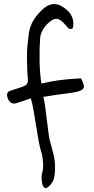

<svg xmlns="http://www.w3.org/2000/svg" viewBox="-20 -778 470 961"><path d="M221 158Q208 168 200.5 160Q193 152 190.5 136.5Q188 121 188 108Q188 97 192 83.5Q196 70 196 51Q196 37 193.5 15.5Q191 -6 186 -19Q180 -37 173.5 -72.5Q167 -108 160.5 -149.5Q154 -191 147.5 -228Q141 -265 134 -286Q115 -279 97.5 -273Q80 -267 63 -262Q46 -256 34 -264.5Q22 -273 17 -292Q10 -316 31.5 -323.5Q53 -331 93 -344Q110 -350 115.5 -358.5Q121 -367 119 -389Q117 -409 116 -440Q115 -471 115 -490Q115 -524 117 -545Q119 -566 123 -600Q127 -644 148.5 -678Q170 -712 201 -738Q248 -775 295 -743Q347 -710 347 -661Q347 -645 345 -639Q343 -633 334 -633Q325 -633 319.5 -639.5Q314 -646 308 -653Q281 -684 263 -684Q248 -684 229.5 -669.5Q211 -655 197 -633Q183 -611 181 -589Q177 -537 178 -477.5Q179 -418 186 -366Q187 -360 191.5 -360.5Q196 -361 214 -365.5Q232 -370 272.5 -376Q313 -382 385 -386Q400 -359 400 -345Q400 -327 363 -318Q338 -313 311.5 -310Q285 -307 259 -303L197 -293Q201 -279 205.5 -248.5Q210 -218 214 -182.5Q218 -147 222 -117.5Q226 -88 229 -76Q236 -50 245 -16.5Q254 17 255 43Q257 83 251 111Q245 139 221 158Z"/></svg>

Font: Mynerve
Style: Regular
Weight: 400
Designer: Carolina Short
Foundry: Carolina Short
Version: Version 1.000; ttfautohint (v1.8.4.7-5d5b)